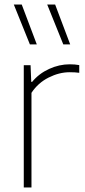

<svg xmlns="http://www.w3.org/2000/svg" viewBox="-20 -828 376 848"><path d="M85 -540H115L118 -466.5H122Q152 -503 196.8 -523.5Q241.5 -544 288 -544Q311 -544 330 -540.5V-506.5Q312.5 -509 287.5 -509Q241.5 -509 194.8 -485.5Q148 -462 119 -418V0H85ZM112 -632 41 -808H76L142.5 -632ZM259.5 -632 188.5 -808H223.5L290 -632Z"/></svg>

Font: Encode Sans Thin
Style: Regular
Weight: 250
Designer: Multiple Designers
Foundry: Impallari Type
Version: Version 2.000